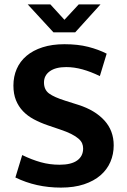

<svg xmlns="http://www.w3.org/2000/svg" viewBox="-20 -842 576 873"><path d="M273 -641Q334 -641 381 -629Q428 -617 465 -598L434 -496Q393 -516 355 -526.5Q317 -537 281 -537Q233 -537 206.5 -518Q180 -499 180 -467Q180 -434 203 -417Q226 -400 277 -384L337 -365Q412 -341 454.5 -294.5Q497 -248 497 -181Q497 -141 482 -106Q467 -71 437 -45Q407 -19 362 -4Q317 11 257 11Q144 11 50 -35L81 -137Q124 -116 165 -104.5Q206 -93 251 -93Q304 -93 331 -112.5Q358 -132 358 -167Q358 -179 353.5 -190Q349 -201 337 -211.5Q325 -222 304.5 -232.5Q284 -243 251 -254L198 -272Q163 -284 134 -299.5Q105 -315 84.5 -336.5Q64 -358 52.5 -386.5Q41 -415 41 -453Q41 -494 56 -528.5Q71 -563 100.5 -588Q130 -613 173.5 -627Q217 -641 273 -641ZM106 -822H209L273 -752L338 -822H437L322 -695H223Z"/></svg>

Font: Mukta Mahee
Style: Bold
Weight: 700
Designer: Shuchita Grover, Noopur Datye, Girish Dalvi, Yashodeep Gholap
Foundry: Ek Type
Version: Version 2.538;PS 1.000;hotconv 16.6.51;makeotf.lib2.5.65220;